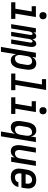

<svg xmlns="http://www.w3.org/2000/svg" viewBox="1500 -2285 1000 4040"><g transform="rotate(90 2000.0 -265.0)"><path d="M378 0H28L27 -88H164L221 -432H110V-520H338L266 -88H377ZM309 -595Q292 -595 275 -601.5Q258 -608 248.5 -621.5Q239 -635 236 -652.5Q233 -670 236 -688Q238 -701 244.5 -712.5Q251 -724 261.5 -731.5Q272 -739 284.5 -742Q297 -745 310 -745Q327 -745 344 -738.5Q361 -732 370.5 -718.5Q380 -705 383.5 -687.5Q387 -670 384 -652Q381 -639 375 -627.5Q369 -616 358 -608.5Q347 -601 334.5 -598Q322 -595 309 -595Z M488 0 574 -520H665L656 -466Q662 -479 670.5 -490Q679 -501 689.5 -510Q700 -519 713 -523.5Q726 -528 739 -528Q755 -528 768.5 -521Q782 -514 790 -502Q798 -490 802 -475Q806 -460 806 -445Q812 -460 820.5 -474.5Q829 -489 841 -501.5Q853 -514 868.5 -521Q884 -528 899 -528H900Q916 -528 929.5 -521Q943 -514 951 -501.5Q959 -489 963 -474Q967 -459 967.5 -443.5Q968 -428 966.5 -412Q965 -396 963 -380L900 0H809L874 -395Q876 -404 876.5 -413Q877 -422 874 -430Q871 -438 864.5 -444Q858 -450 849 -450Q841 -450 833.5 -444Q826 -438 821 -430.5Q816 -423 812.5 -415Q809 -407 806.5 -398.5Q804 -390 802 -381.5Q800 -373 799 -365L739 0H649L714 -395Q716 -404 716 -413Q716 -422 713.5 -430Q711 -438 704.5 -444Q698 -450 689 -450Q680 -450 672.5 -444Q665 -438 660.5 -430.5Q656 -423 652.5 -415Q649 -407 646 -398.5Q643 -390 641.5 -381.5Q640 -373 639 -365L579 0Z M968 215 1090 -520H1191L1178 -441Q1189 -460 1203 -477Q1217 -494 1235 -505.5Q1253 -517 1273.5 -522.5Q1294 -528 1314 -528Q1341 -528 1365 -519.5Q1389 -511 1406.5 -493.5Q1424 -476 1433 -452.5Q1442 -429 1445.5 -403.5Q1449 -378 1447.5 -351.5Q1446 -325 1441 -299L1421 -179Q1418 -157 1411.5 -135Q1405 -113 1395 -92Q1385 -71 1371 -52Q1357 -33 1338.5 -19Q1320 -5 1297 1.5Q1274 8 1252 8Q1227 8 1203.5 0.5Q1180 -7 1163 -23Q1146 -39 1136 -61Q1126 -83 1122 -107L1069 215ZM1210 -80Q1231 -80 1252 -88.5Q1273 -97 1288 -114Q1303 -131 1311 -151.5Q1319 -172 1323 -193L1343 -313Q1345 -328 1346 -342.5Q1347 -357 1344.5 -371Q1342 -385 1337.5 -398Q1333 -411 1323 -421Q1313 -431 1300 -435.5Q1287 -440 1272 -440Q1252 -440 1232 -433.5Q1212 -427 1196.5 -412Q1181 -397 1172.5 -378Q1164 -359 1161 -339L1141 -219Q1138 -204 1137 -188Q1136 -172 1137.5 -157Q1139 -142 1144 -128Q1149 -114 1157.5 -102.5Q1166 -91 1180 -85.5Q1194 -80 1210 -80Z M1878 0H1528L1527 -88H1664L1757 -647H1646L1645 -735H1873L1766 -88H1877Z M2378 0H2028L2027 -88H2164L2221 -432H2110V-520H2338L2266 -88H2377ZM2309 -595Q2292 -595 2275 -601.5Q2258 -608 2248.5 -621.5Q2239 -635 2236 -652.5Q2233 -670 2236 -688Q2238 -701 2244.5 -712.5Q2251 -724 2261.5 -731.5Q2272 -739 2284.5 -742Q2297 -745 2310 -745Q2327 -745 2344 -738.5Q2361 -732 2370.5 -718.5Q2380 -705 2383.5 -687.5Q2387 -670 2384 -652Q2381 -639 2375 -627.5Q2369 -616 2358 -608.5Q2347 -601 2334.5 -598Q2322 -595 2309 -595Z M2747 215 2796 -79Q2785 -60 2770.5 -43Q2756 -26 2738 -14.5Q2720 -3 2699.5 2.5Q2679 8 2659 8Q2632 8 2608 -0.5Q2584 -9 2567 -26.5Q2550 -44 2541 -67.5Q2532 -91 2528 -116.5Q2524 -142 2526 -168.5Q2528 -195 2532 -221L2552 -341Q2556 -363 2562 -385Q2568 -407 2578 -428Q2588 -449 2602 -468Q2616 -487 2635 -501Q2654 -515 2676.5 -521.5Q2699 -528 2721 -528Q2746 -528 2770 -520.5Q2794 -513 2810.5 -497Q2827 -481 2837 -459Q2847 -437 2851 -413L2869 -520H2970L2848 215ZM2702 -80Q2722 -80 2741.5 -86.5Q2761 -93 2776.5 -108Q2792 -123 2800.5 -142Q2809 -161 2813 -181L2833 -301Q2835 -316 2836 -332Q2837 -348 2835.5 -363Q2834 -378 2829.5 -392Q2825 -406 2816.5 -417.5Q2808 -429 2794 -434.5Q2780 -440 2764 -440Q2743 -440 2722 -431.5Q2701 -423 2685.5 -406Q2670 -389 2662 -368.5Q2654 -348 2651 -327L2631 -207Q2628 -192 2627.5 -177.5Q2627 -163 2629 -149Q2631 -135 2636 -122Q2641 -109 2650.5 -99Q2660 -89 2673.5 -84.5Q2687 -80 2702 -80Z M3163 8Q3136 8 3112 -0.5Q3088 -9 3072 -27Q3056 -45 3047.5 -68.5Q3039 -92 3035.5 -117.5Q3032 -143 3034 -169Q3036 -195 3040 -221L3090 -520H3191L3139 -207Q3137 -193 3136 -178.5Q3135 -164 3136.5 -150Q3138 -136 3142.5 -123Q3147 -110 3156 -100Q3165 -90 3178 -85Q3191 -80 3206 -80Q3225 -80 3244.5 -87Q3264 -94 3278.5 -109Q3293 -124 3301.5 -143Q3310 -162 3313 -181L3369 -520H3470L3384 0H3283L3295 -77Q3285 -59 3271 -42.5Q3257 -26 3239.5 -14.5Q3222 -3 3202 2.5Q3182 8 3163 8Z M3702 8Q3673 8 3645 2Q3617 -4 3594 -19Q3571 -34 3556 -57Q3541 -80 3534 -107Q3527 -134 3527 -163Q3527 -192 3532 -221L3552 -341Q3556 -366 3565 -391Q3574 -416 3588 -438Q3602 -460 3623 -478.5Q3644 -497 3668 -508Q3692 -519 3717.5 -523.5Q3743 -528 3768 -528Q3797 -528 3825.5 -522Q3854 -516 3877 -501.5Q3900 -487 3916 -464Q3932 -441 3939.5 -414Q3947 -387 3946.5 -357.5Q3946 -328 3941 -299L3927 -216H3632L3631 -207Q3628 -192 3627.5 -176.5Q3627 -161 3630 -147Q3633 -133 3639 -120Q3645 -107 3655.5 -97.5Q3666 -88 3680.5 -84Q3695 -80 3710 -80Q3726 -80 3743 -83.5Q3760 -87 3775 -96Q3790 -105 3800.5 -120Q3811 -135 3815 -152H3915Q3910 -129 3900 -106.5Q3890 -84 3874 -65Q3858 -46 3837.5 -31Q3817 -16 3795 -7.5Q3773 1 3749 4.5Q3725 8 3702 8ZM3647 -304H3841L3843 -313Q3845 -328 3845.5 -343Q3846 -358 3844 -372Q3842 -386 3836.5 -399Q3831 -412 3820.5 -421.5Q3810 -431 3796.5 -435.5Q3783 -440 3768 -440Q3747 -440 3725 -432Q3703 -424 3687 -407Q3671 -390 3662.5 -369Q3654 -348 3651 -327Z"/></g></svg>

Font: Iosevka Semibold Oblique
Style: Regular
Weight: 600
Italic angle: -9°
Monospace: yes
Designer: Belleve Invis
Foundry: Belleve Invis
Version: Version 32.5.0; ttfautohint (v1.8.4)